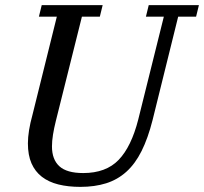

<svg xmlns="http://www.w3.org/2000/svg" viewBox="-20 -718 797 750"><path d="M294 12Q246 12 208 2.5Q170 -7 143.5 -27.5Q117 -48 103 -80Q89 -112 89 -158Q89 -205 107 -270L202 -653H132L143 -698H381L370 -653H300L198 -245Q191 -217 187 -192Q183 -167 183 -146Q183 -95 212 -68.5Q241 -42 305 -42Q394 -42 443.5 -93.5Q493 -145 520 -251L620 -653H550L561 -698H757L746 -653H676L576 -249Q558 -178 533 -128Q508 -78 473.5 -47Q439 -16 394.5 -2Q350 12 294 12Z"/></svg>

Font: IBM Plex Serif Text
Style: Italic
Weight: 450
Italic angle: -14°
Designer: Mike Abbink, Paul van der Laan, Pieter van Rosmalen
Foundry: Bold Monday
Version: Version 3.001